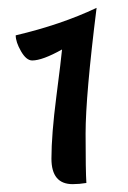

<svg xmlns="http://www.w3.org/2000/svg" viewBox="-20 -744 326 489"><path d="M226 -724Q198 -500 198 -404Q198 -308 200 -278Q182 -275 165 -275Q111 -275 111 -340Q111 -401 123.5 -498Q136 -595 138 -618Q88 -590 62 -590Q47 -590 33.5 -613.5Q20 -637 20 -654Q135 -681 226 -724Z"/></svg>

Font: Merienda
Style: Regular
Weight: 400
Designer: Eduardo Rodriguez Tunni
Foundry: Eduardo Rodriguez Tunni
Version: Version 1.001